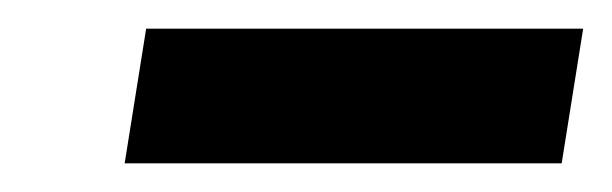

<svg xmlns="http://www.w3.org/2000/svg" viewBox="-20 -696 427 134"><path d="M67 -582 82 -676H387L372 -582Z"/></svg>

Font: MuseoModerno
Style: Bold Italic
Weight: 700
Italic angle: -9°
Designer: Pablo Cosgaya, Héctor Gatti, Marcela Romero, and the Authors of The MuseoModerno Project.
Foundry: Omnibus-Type Team
Version: Version 1.003